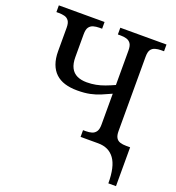

<svg xmlns="http://www.w3.org/2000/svg" viewBox="-161 -842 1082 1180"><g transform="rotate(20 380.5 -252.0)"><path d="M681 210Q681 156 672 116Q663 76 644.5 50.5Q626 25 599.5 12.5Q573 0 538 0H423V-44H442Q463 -44 480 -49Q497 -54 507.5 -69Q518 -84 518 -115V-317Q485 -302 454.5 -289Q424 -276 388.5 -268.5Q353 -261 306 -261Q259 -261 223.5 -272Q188 -283 163.5 -306Q139 -329 126 -364.5Q113 -400 113 -448V-602Q113 -632 102.5 -646.5Q92 -661 75 -665.5Q58 -670 37 -670H21V-714H320V-670H302Q281 -670 263.5 -665Q246 -660 235.5 -645.5Q225 -631 225 -599V-450Q225 -407 239 -380Q253 -353 279.5 -340.5Q306 -328 343 -328Q374 -328 402.5 -333.5Q431 -339 459 -349.5Q487 -360 518 -374V-599Q518 -631 507.5 -645.5Q497 -660 480 -665Q463 -670 442 -670H423V-714H725V-670H706Q686 -670 668 -665Q650 -660 640 -645.5Q630 -631 630 -599V-114Q630 -85 639 -70Q648 -55 665 -49.5Q682 -44 706 -44H731V210Z"/></g></svg>

Font: ET Text
Style: Regular
Weight: 470
Designer: Monotype Design Team
Foundry: Monotype Imaging Inc.
Version: Version 2.009